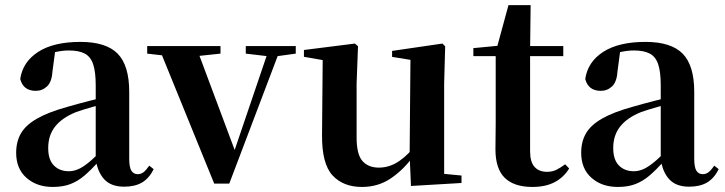

<svg xmlns="http://www.w3.org/2000/svg" viewBox="-20 -716 2838 752"><path d="M186.6 16.2Q124.2 16.2 83.8 -19.4Q43.3 -54.9 43.3 -117.6Q43.3 -161.2 62 -193.6Q80.7 -226.1 125.1 -251.5Q169.6 -277 245.4 -297.9Q284.8 -309.4 334.4 -322Q384 -334.6 424 -344.4V-318.9Q384 -308.9 344 -297.6Q303.9 -286.4 277.1 -276.7Q223.3 -254.9 196.1 -220.6Q168.8 -186.4 168.8 -135.9Q168.8 -90.4 191.1 -67.9Q213.3 -45.3 250 -45.3Q266.3 -45.3 284.7 -52.6Q303.1 -59.9 327.4 -79.7Q351.8 -99.4 385.3 -135.5L400.8 -82.4H365.7Q336.6 -50.6 311.2 -28.7Q285.7 -6.8 256.4 4.7Q227 16.2 186.6 16.2ZM466.1 15.2Q414.6 15.2 387.9 -14.2Q361.2 -43.6 354.9 -94V-96.5V-381.4Q354.9 -434.7 344.8 -464.5Q334.7 -494.3 311.6 -506.3Q288.5 -518.3 250 -518.3Q224.4 -518.3 197.3 -512.2Q170.2 -506.1 133.8 -491.2L196.1 -516.3L185.9 -439.2Q183.3 -395.9 164.6 -378Q145.8 -360.2 120.3 -360.2Q71.1 -360.2 59.2 -406.5Q68.9 -473.5 129.4 -512.7Q189.9 -551.9 295.1 -551.9Q395.4 -551.9 440.7 -505.9Q486.1 -459.8 486.1 -356.2V-94.8Q486.1 -60.3 494.8 -47Q503.6 -33.8 519.7 -33.8Q531.3 -33.8 541.3 -40.9Q551.3 -48.1 564.7 -67.2L581.9 -53.4Q564 -17.5 536.2 -1.1Q508.4 15.2 466.1 15.2Z M819 3.1 599.7 -535.7H747L909.6 -100.6H888.7L894.4 -114.7L1037.4 -535.7H1082.4L878 3.1ZM556.5 -506V-535.7H843.6V-506L738.4 -494.8H654.1ZM942.6 -506V-535.7H1138.4V-506L1057.4 -494.8H1037Z M1397.7 16.2Q1324.1 16.2 1282.2 -29.3Q1240.3 -74.7 1241.3 -187.9L1244 -497.7L1274 -475.4L1170.4 -493.5V-520.2L1370 -545.4L1382.2 -534.8L1376.7 -388.7V-177.8Q1376.7 -111 1399.7 -85.3Q1422.7 -59.5 1463.8 -59.5Q1506.7 -59.5 1544.5 -85.8Q1582.3 -112.1 1611.6 -153.8L1645.2 -103H1598Q1560.4 -51 1510.8 -17.4Q1461.2 16.2 1397.7 16.2ZM1589.6 12.4 1584.4 -109.4V-111.9L1587.6 -481.6L1515.7 -493.2V-516.6L1712.9 -545.4L1723.6 -534.8L1719.6 -388.7V-35L1787.6 -28.5V0.7Z M1989.4 -496.1V-535.7H2186.2V-496.1ZM2065.1 16.2Q1993.7 16.2 1957.1 -19.3Q1920.5 -54.8 1920.5 -131.7Q1920.5 -159.8 1921 -182.4Q1921.5 -205 1921.5 -234.7V-496.1H1834V-527.5L1943.7 -538L1925.1 -525.2L1971.5 -695.8H2058.3L2056.2 -519.3V-508.7V-123.8Q2056.2 -81.6 2073.7 -62.3Q2091.2 -43 2122.3 -43Q2142.4 -43 2158 -50.4Q2173.7 -57.9 2193.7 -72.5L2209.2 -56Q2187.7 -21.1 2152.3 -2.5Q2116.9 16.2 2065.1 16.2Z M2399.6 16.2Q2337.2 16.2 2296.8 -19.4Q2256.3 -54.9 2256.3 -117.6Q2256.3 -161.2 2275 -193.6Q2293.7 -226.1 2338.1 -251.5Q2382.6 -277 2458.4 -297.9Q2497.8 -309.4 2547.4 -322Q2597 -334.6 2637 -344.4V-318.9Q2597 -308.9 2557 -297.6Q2516.9 -286.4 2490.1 -276.7Q2436.3 -254.9 2409.1 -220.6Q2381.8 -186.4 2381.8 -135.9Q2381.8 -90.4 2404.1 -67.9Q2426.3 -45.3 2463 -45.3Q2479.3 -45.3 2497.7 -52.6Q2516.1 -59.9 2540.4 -79.7Q2564.8 -99.4 2598.3 -135.5L2613.8 -82.4H2578.7Q2549.6 -50.6 2524.2 -28.7Q2498.7 -6.8 2469.4 4.7Q2440 16.2 2399.6 16.2ZM2679.1 15.2Q2627.6 15.2 2600.9 -14.2Q2574.2 -43.6 2567.9 -94V-96.5V-381.4Q2567.9 -434.7 2557.8 -464.5Q2547.7 -494.3 2524.6 -506.3Q2501.5 -518.3 2463 -518.3Q2437.4 -518.3 2410.3 -512.2Q2383.2 -506.1 2346.8 -491.2L2409.1 -516.3L2398.9 -439.2Q2396.3 -395.9 2377.6 -378Q2358.8 -360.2 2333.3 -360.2Q2284.1 -360.2 2272.2 -406.5Q2281.9 -473.5 2342.4 -512.7Q2402.9 -551.9 2508.1 -551.9Q2608.4 -551.9 2653.7 -505.9Q2699.1 -459.8 2699.1 -356.2V-94.8Q2699.1 -60.3 2707.8 -47Q2716.6 -33.8 2732.7 -33.8Q2744.3 -33.8 2754.3 -40.9Q2764.3 -48.1 2777.7 -67.2L2794.9 -53.4Q2777 -17.5 2749.2 -1.1Q2721.4 15.2 2679.1 15.2Z"/></svg>

Font: Noto Serif TC
Style: Regular
Weight: 200
Designer: Ryoko NISHIZUKA 西塚涼子 (kana & ideographs); Frank Grießhammer (Latin, Greek & Cyrillic); Wenlong ZHANG 张文龙 (bopomofo); San
Foundry: Adobe
Version: Version 2.001;hotconv 1.1.0;makeotfexe 2.6.0